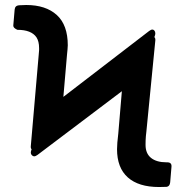

<svg xmlns="http://www.w3.org/2000/svg" viewBox="-20 -745 746 775"><path d="M117.9 -114Q114 -114 110.1 -117.2Q104.4 -122.2 104.4 -129.3Q104.4 -132.5 106.2 -138.5L107.6 -142.4Q103.3 -146.7 104.4 -155.9L136 -521Q137.8 -537.6 137.8 -542.3V-551.1Q137.8 -578.1 127.1 -594.5Q106.5 -624.6 50.4 -624.6Q43 -627.5 38.2 -632.1Q33.4 -636.7 33.7 -642.8L39.1 -706Q40.5 -722.3 56.5 -723.7Q70.3 -724.8 85.9 -724.8Q164.8 -724.8 209.2 -684.5Q253.6 -644.2 253.6 -562.1L252.5 -544.7L250.4 -523.4L235.8 -354L581.7 -619.7Q589.5 -625.7 595.2 -625.7Q599.1 -625.7 602.6 -622.2Q606.9 -617.5 606.9 -610.8Q606.9 -605.5 605.1 -600.9L603 -595.2Q608 -590.9 606.9 -581L570.7 -212.4Q568.5 -196 567.8 -178.3Q567.1 -162.3 567.5 -160.2Q567.5 -125.4 589.7 -107.6Q611.9 -89.8 652.3 -89.8H654.8Q673.7 -89.8 672.2 -72.1L666.9 -8.9Q665.1 7.8 652.3 9.2Q643.5 9.9 621.8 9.9Q539.4 9.9 495.9 -28.9Q452.4 -67.8 452.4 -142.8Q452.4 -164.8 457.4 -205.3L471.9 -376.8L131.4 -119.7Q123.6 -114 117.9 -114Z"/></svg>

Font: DeltaSans SemiBold
Style: Regular
Weight: 600
Designer: Rasmus Andersson
Foundry: rsms
Version: Version 3.012